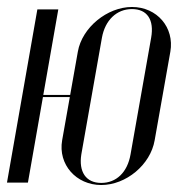

<svg xmlns="http://www.w3.org/2000/svg" viewBox="-37 -523 544 550"><path d="M341 -503C270 -503 198 -444 186 -375L164 -251H87L130 -496H70L-17 0H43L86 -245H163L141 -121C129 -52 181 7 253 7C324 7 394 -51 406 -121L451 -375C463 -444 413 -503 341 -503ZM341 -497C385 -497 405 -466 396 -415L337 -81C328 -29 296 1 253 1C209 1 188 -31 196 -81L255 -415C264 -465 297 -497 341 -497Z"/></svg>

Font: Moniqa Ita Display
Style: Italic
Weight: 400
Italic angle: -10°
Designer: Rajesh Rajput
Foundry: Rajesh Rajput
Version: Version 1.000